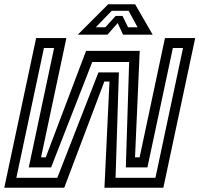

<svg xmlns="http://www.w3.org/2000/svg" viewBox="-32 -878 933 898"><path d="M137 -700H278.5L160 -142H182L370.5 -640H621.5L599.5 -142H621L739.5 -700H881L732 0H456.5L480 -496.5H456L268.5 0H-12ZM173.5 -653.5 44.5 -46.5H236L428.5 -539.5H524L508.5 -46.5H695L824 -653.5H776.5L657.5 -95H556.5L572 -588H399.5L207 -95H102.5L221 -653.5ZM474 -858H600L682 -716H543.5L518.5 -770L470.5 -716H332ZM490.5 -827.5 416 -750.5H460.5L509 -803.5H541L567 -750.5H611.5L569.5 -827.5Z"/></svg>

Font: Tourney Thin Medium
Style: Italic
Weight: 500
Italic angle: -12°
Version: Version 1.015